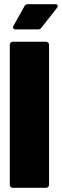

<svg xmlns="http://www.w3.org/2000/svg" viewBox="-20 -900 297 920"><path d="M56 -759H161C169 -759 174 -761 179 -768L253 -862C261 -872 256 -880 244 -880H115C107 -880 101 -878 97 -870L45 -777C39 -766 44 -759 56 -759ZM42 0H200C209 0 215 -6 215 -15V-685C215 -694 209 -700 200 -700H42C33 -700 27 -694 27 -685V-15C27 -6 33 0 42 0Z"/></svg>

Font: Barlow Semi Condensed Black
Style: Regular
Weight: 900
Width: 4
Designer: Jeremy Tribby
Foundry: Tribby Type
Version: Version 1.408;PS 001.408;hotconv 1.0.88;makeotf.lib2.5.64775